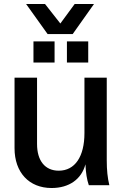

<svg xmlns="http://www.w3.org/2000/svg" viewBox="-20 -930 628 964"><path d="M239 14C327 14 389 -30 409 -105C411 -61 416 -29 426 0H529C520 -37 516 -76 516 -125V-540H404V-262C404 -143 356 -73 275 -73C206 -73 166 -123 166 -207V-540H53V-186C53 -64 126 14 239 14ZM316 -616H423V-722H316ZM148 -616H254V-722H148ZM219 -759H345L452 -910H355L283 -812L206 -910H111Z"/></svg>

Font: Ronzino Medium
Style: Regular
Weight: 500
Designer: Nunzio Mazzaferro
Foundry: Collletttivo
Version: Version 1.000;Glyphs 3.3 (3337)